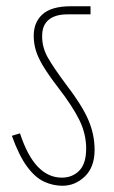

<svg xmlns="http://www.w3.org/2000/svg" viewBox="-20 -642 365 615"><path d="M283 -162Q283 -107 252 -77Q221 -47 180 -47Q150 -47 121.5 -60Q93 -73 67 -108Q41 -143 18 -207L44 -215Q68 -142 101.5 -107.5Q135 -73 178 -73Q212 -73 234 -95.5Q256 -118 256 -166Q256 -213 234.5 -257Q213 -301 166 -362Q136 -401 119 -429Q102 -457 95 -480Q88 -503 88 -527Q88 -570 115 -595Q143 -622 208 -622H270V-596H196Q154 -596 133 -576Q123 -566 119 -554Q115 -542 115 -525Q115 -490 133 -458Q151 -426 192 -371Q242 -306 262.5 -259Q283 -212 283 -162Z"/></svg>

Font: Noto Sans ExtraCondensed Thin
Style: Regular
Weight: 100
Width: 2
Designer: Monotype Design Team
Foundry: Monotype Imaging Inc.
Version: Version 2.013; ttfautohint (v1.8.4.7-5d5b)